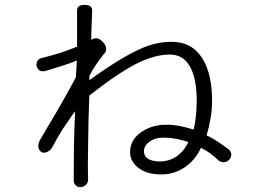

<svg xmlns="http://www.w3.org/2000/svg" viewBox="-20 -767 1040 782"><path d="M152.3 -531.2Q138.7 -529.3 132.8 -519.5Q127 -509.8 128.9 -499Q130.9 -488.3 139.6 -481.4Q148.4 -474.6 163.1 -477.5Q208 -491.2 230.5 -498Q265.6 -508.8 293 -520.5L289.1 -452.1Q258.8 -395.5 228.5 -342.8Q210 -309.6 175.8 -252.9L141.6 -194.3Q133.8 -178.7 136.7 -166Q139.6 -153.3 149.4 -147.5Q159.2 -142.6 170.9 -147.5Q183.6 -152.3 193.4 -168Q214.8 -209 235.4 -241.2Q249 -261.7 275.4 -299.8L286.1 -313.5Q283.2 -260.7 281.2 -180.7Q280.3 -107.4 280.3 -39.1Q278.3 -21.5 288.1 -12.7Q295.9 -3.9 309.6 -4.9Q321.3 -5.9 330.1 -14.6Q339.8 -24.4 338.9 -38.1Q336.9 -75.2 338.9 -180.7Q339.8 -279.3 343.8 -377.9Q460.9 -469.7 538.1 -508.8Q611.3 -544.9 671.9 -544.9Q722.7 -544.9 750 -502Q781.2 -454.1 781.2 -356.4Q781.2 -320.3 777.3 -289.1Q774.4 -263.7 768.6 -239.3Q729.5 -251 710.9 -253.9Q681.6 -259.8 656.2 -258.8Q604.5 -259.8 560.5 -232.4Q509.8 -200.2 509.8 -147.5Q509.8 -112.3 539.1 -86.9Q574.2 -56.6 635.7 -56.6Q689.5 -56.6 731.4 -85Q773.4 -112.3 798.8 -165Q818.4 -155.3 835.9 -142.6Q854.5 -128.9 869.1 -114.3Q878.9 -105.5 892.6 -106.4Q904.3 -107.4 913.1 -116.2Q921.9 -125 921.9 -136.7Q921.9 -149.4 911.1 -159.2Q882.8 -179.7 866.2 -190.4Q842.8 -206.1 821.3 -215.8Q831.1 -247.1 836.9 -281.2Q843.8 -319.3 843.8 -355.5Q843.8 -465.8 804.7 -528.3Q762.7 -596.7 678.7 -596.7Q620.1 -596.7 561.5 -572.3Q479.5 -538.1 343.8 -440.4V-456.1Q355.5 -481.4 372.1 -504.9Q381.8 -519.5 401.4 -544.9L406.2 -549.8Q421.9 -572.3 398.4 -596.7Q375 -621.1 351.6 -604.5L352.5 -649.4L355.5 -723.6Q355.5 -747.1 324.2 -747.1Q293.9 -747.1 293.9 -724.6V-627V-577.1Q255.9 -561.5 222.7 -550.8Q190.4 -541 152.3 -531.2ZM747.1 -188.5Q730.5 -152.3 700.2 -130.9Q668.9 -109.4 631.8 -109.4Q604.5 -109.4 588.9 -117.2Q566.4 -127.9 566.4 -151.4Q566.4 -173.8 588.9 -189.5Q613.3 -208 652.3 -206.1Q675.8 -206.1 700.2 -201.2Q714.8 -198.2 742.2 -190.4Z"/></svg>

Font: GulimChe
Style: Regular
Weight: 400
Monospace: yes
Version: Version 2.21